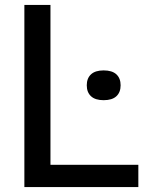

<svg xmlns="http://www.w3.org/2000/svg" viewBox="-20 -760 588 780"><path d="M79 0V-740H185V-90.5H542V0ZM401 -353Q367 -353 349.8 -369Q332.5 -385 332.5 -413.5Q332.5 -442 349.8 -458Q367 -474 401 -474Q435.5 -474 452.8 -458Q470 -442 470 -413.5Q470 -385 452.8 -369Q435.5 -353 401 -353Z"/></svg>

Font: Encode Sans Condensed Thin Medium
Style: Regular
Weight: 500
Version: Version 3.002